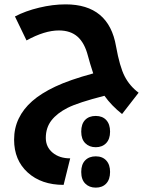

<svg xmlns="http://www.w3.org/2000/svg" viewBox="-20 -525 723 884"><path d="M272.9 326.2Q170.4 326.2 107.7 269.3Q44.9 212.4 44.9 118.2Q44.9 64.9 66.2 20.8Q87.4 -23.4 128.2 -59.3Q168.9 -95.2 234.4 -126.2Q299.8 -157.2 409.2 -187Q393.6 -234.4 384.8 -268.1Q369.6 -327.1 337.2 -356Q304.7 -384.8 251 -384.8Q185.5 -384.8 102.1 -338.9L48.8 -449.2Q97.2 -474.6 160.2 -489.7Q223.1 -504.9 282.2 -504.9Q481 -504.9 514.2 -312Q531.2 -217.8 554 -173.6Q576.7 -129.4 618.2 -98.1L542 0Q493.2 -38.6 460.9 -84Q340.3 -53.2 291.5 -28.6Q242.7 -3.9 216.8 29.5Q190.9 63 190.9 109.9Q190.9 151.9 222.4 178Q253.9 204.1 303.2 204.1ZM420.9 338.9Q391.1 338.9 372.6 320.3Q354 301.8 354 266.6Q354 231.9 372.1 213.4Q390.1 194.8 420.9 194.8Q451.7 194.8 469.2 213.9Q486.8 232.9 486.8 266.6Q486.8 301.3 469 320.1Q451.2 338.9 420.9 338.9ZM420.9 152.8Q391.1 152.8 372.6 134.3Q354 115.7 354 81.1Q354 45.9 371.8 27.3Q389.6 8.8 420.9 8.8Q451.7 8.8 469.2 27.8Q486.8 46.9 486.8 81.1Q486.8 115.2 468.8 134Q450.7 152.8 420.9 152.8Z"/></svg>

Font: Droid Arabic Kufi
Style: Bold
Weight: 700
Designer: Pascal Zoghbi
Foundry: Irfont.ir
Version: Version 1.00 February 28, 2013, initial release